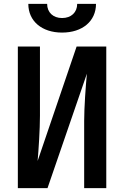

<svg xmlns="http://www.w3.org/2000/svg" viewBox="-20 -970 640 990"><path d="M300 -802C405 -802 475 -861 475 -950H378C378 -906 347 -877 300 -877C254 -877 223 -906 223 -950H126C126 -861 196 -802 300 -802ZM72 0H225L428 -590C422 -527 414 -416 414 -346V0H528V-730H375L174 -140C179 -198 186 -302 186 -373V-730H72Z"/></svg>

Font: JetBrains Mono
Style: Bold
Weight: 558
Monospace: yes
Designer: Philipp Nurullin, Konstantin Bulenkov
Foundry: JetBrains
Version: Version 2.305